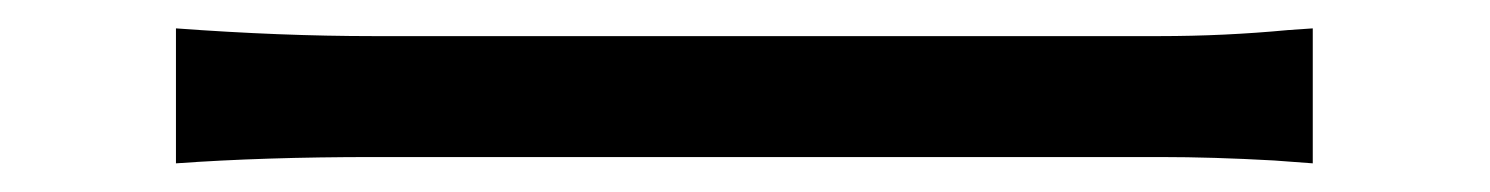

<svg xmlns="http://www.w3.org/2000/svg" viewBox="-20 -451 1040 134"><path d="M240.6 -425.8H789.2Q834.4 -425.8 878.8 -430L896.2 -431.2V-337L869.2 -339Q826.4 -341.4 790 -341.4H240.6Q164 -341.4 102.8 -337V-431.2Q175.8 -425.8 240.6 -425.8Z"/></svg>

Font: 寒蝉端黑体 Light
Style: Regular
Weight: 300
Designer: ChillDuanSans {Warren2060}; 
Source Han Sans {Ryoko NISHIZUKA 西塚涼子 (kana, bopomofo & ideographs); Paul D. Hunt (Latin, G
Foundry: ChillType&Adobe
Version: Version 1.300;Glyphs 3.3 (3306)